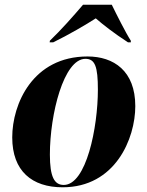

<svg xmlns="http://www.w3.org/2000/svg" viewBox="-20 -786 626 816"><path d="M192 -613 191 -606H206C270 -637 347 -682 387 -708C418 -681 464 -645 524 -606H536V-613C514 -647 474 -727 455 -766H333C292 -718 240 -659 192 -613ZM246 10C470 10 555 -197 555 -335C555 -485 463 -546 352 -546C119 -546 32 -344 32 -202C32 -59 116 10 246 10ZM251 0C211 0 192 -34 192 -129C192 -301 251 -536 343 -536C384 -536 396 -503 396 -405C396 -245 347 0 251 0Z"/></svg>

Font: Noto Serif Display SemiCondensed ExtraBold
Style: Italic
Weight: 800
Width: 4
Italic angle: -12°
Designer: Monotype Design Team
Foundry: Monotype Imaging Inc.
Version: Version 2.009